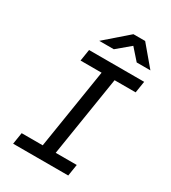

<svg xmlns="http://www.w3.org/2000/svg" viewBox="-225 -1064 1049 1177"><g transform="rotate(30 300.0 -475.0)"><path d="M61 0 74 -82H223L313 -648H164L177 -730H567L554 -648H405L315 -82H464L451 0ZM203 -810 364 -950H447L565 -810H468L399 -888L306 -810Z"/></g></svg>

Font: NKDuy Mono
Style: Italic
Weight: 400
Italic angle: -9°
Monospace: yes
Designer: NKDuy
Foundry: NKDuy
Version: Version 2.251; ttfautohint (v1.8.4.7-5d5b)